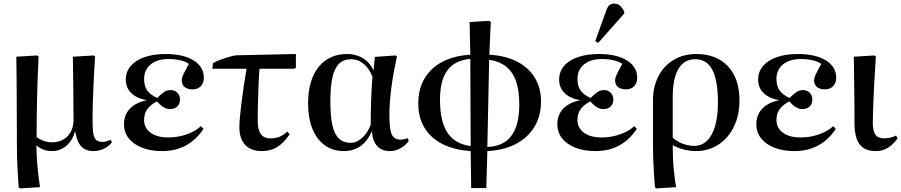

<svg xmlns="http://www.w3.org/2000/svg" viewBox="-20 -828 5022 1070"><path d="M92 222 84 216Q81 167 78.5 127.5Q76 88 75 50.5Q74 13 74 -31Q74 -55 74 -97.5Q74 -140 73.5 -191.5Q73 -243 73 -296Q73 -349 72.5 -395Q72 -441 71.5 -472.5Q71 -504 71 -512L187 -519L195 -513Q192 -459 190 -398.5Q188 -338 186.5 -277.5Q185 -217 184.5 -162.5Q184 -108 184 -65Q198 -52 221.5 -43.5Q245 -35 268 -35Q325 -35 357.5 -70Q390 -105 390 -164Q390 -174 389.5 -200.5Q389 -227 389 -263Q389 -299 388.5 -337.5Q388 -376 387.5 -412Q387 -448 386.5 -474.5Q386 -501 386 -512L502 -519L510 -513Q507 -468 504.5 -424Q502 -380 500.5 -339.5Q499 -299 497.5 -263Q496 -227 496 -197Q496 -167 496 -144Q496 -102 501 -79Q506 -56 518 -46.5Q530 -37 552 -37Q562 -37 574 -40.5Q586 -44 597 -49L604 -34Q583 -10 556.5 2Q530 14 500 14Q472 14 451.5 2.5Q431 -9 418.5 -32.5Q406 -56 400 -93H397Q383 -43 348.5 -14.5Q314 14 268 14Q244 14 221.5 5.5Q199 -3 185 -17H183Q183 16 185.5 55Q188 94 192.5 135Q197 176 203 215Z M884 14Q820 14 772.5 -4.5Q725 -23 698 -56.5Q671 -90 671 -135Q671 -187 703 -221.5Q735 -256 796 -269V-270Q741 -280 711 -310Q681 -340 681 -384Q681 -428 708 -460Q735 -492 785 -509.5Q835 -527 902 -527Q1001 -527 1058.5 -491.5Q1116 -456 1116 -395Q1116 -365 1099 -347.5Q1082 -330 1053 -330Q1025 -330 1009 -343Q993 -356 993 -380Q993 -389 996.5 -399.5Q1000 -410 1009 -427.5Q1018 -445 1033 -472Q1015 -485 985 -492Q955 -499 920 -499Q856 -499 819.5 -469Q783 -439 783 -387Q783 -349 800.5 -324Q818 -299 856 -282Q880 -306 896 -316Q912 -326 931 -326Q954 -326 968.5 -311Q983 -296 983 -273Q983 -249 968 -234.5Q953 -220 927 -220Q909 -220 891.5 -230.5Q874 -241 855 -263Q818 -244 800.5 -219Q783 -194 783 -160Q783 -115 819 -88.5Q855 -62 918 -62Q955 -62 988.5 -70Q1022 -78 1051 -92Q1080 -106 1099 -125L1114 -110Q1087 -69 1052.5 -41.5Q1018 -14 976 0Q934 14 884 14Z M1439 14Q1379 14 1346.5 -20.5Q1314 -55 1314 -119Q1314 -141 1317 -174Q1320 -207 1325 -249.5Q1330 -292 1337.5 -341.5Q1345 -391 1354 -445H1163L1167 -476Q1182 -485 1201 -492.5Q1220 -500 1239 -506Q1258 -512 1275 -516Q1292 -520 1305 -520L1629 -527V-451L1621 -445H1426Q1424 -421 1422.5 -391.5Q1421 -362 1420 -330Q1419 -298 1418 -266Q1417 -234 1416.5 -205.5Q1416 -177 1416 -156Q1416 -105 1433.5 -81Q1451 -57 1487 -57Q1515 -57 1537 -65.5Q1559 -74 1581 -95L1594 -79Q1559 -29 1523 -7.5Q1487 14 1439 14Z M1896 14Q1835 14 1790 -18.5Q1745 -51 1721 -110.5Q1697 -170 1697 -252Q1697 -381 1755 -454Q1813 -527 1915 -527Q1964 -527 2002.5 -503.5Q2041 -480 2060 -438H2062L2069 -511L2185 -519L2192 -513Q2183 -471 2175 -428Q2167 -385 2161.5 -343Q2156 -301 2153 -261.5Q2150 -222 2150 -187Q2150 -135 2155.5 -105Q2161 -75 2174.5 -62.5Q2188 -50 2212 -50Q2221 -50 2231.5 -52Q2242 -54 2252 -58L2258 -42Q2237 -15 2210 -0.5Q2183 14 2153 14Q2108 14 2082.5 -13.5Q2057 -41 2053 -93H2050Q2035 -58 2012.5 -34Q1990 -10 1960.5 2Q1931 14 1896 14ZM1933 -32Q1967 -32 1998 -59.5Q2029 -87 2046 -133Q2046 -168 2046.5 -204Q2047 -240 2048.5 -274.5Q2050 -309 2051.5 -340.5Q2053 -372 2056 -399Q2039 -445 2007.5 -471.5Q1976 -498 1937 -498Q1896 -498 1870.5 -474Q1845 -450 1833 -398Q1821 -346 1821 -262Q1821 -180 1832.5 -129.5Q1844 -79 1869 -55.5Q1894 -32 1933 -32Z M2606 220 2603 14Q2512 8 2446.5 -25Q2381 -58 2346 -115.5Q2311 -173 2311 -251Q2311 -331 2345.5 -390Q2380 -449 2445.5 -483.5Q2511 -518 2601 -523L2597 -705L2706 -712L2715 -706L2707 -523Q2797 -518 2861 -485Q2925 -452 2960 -395.5Q2995 -339 2995 -263Q2995 -182 2958.5 -121.5Q2922 -61 2855.5 -26Q2789 9 2696 14L2690 220ZM2603 -14 2601 -500Q2515 -492 2473.5 -436.5Q2432 -381 2432 -272Q2432 -151 2474 -88Q2516 -25 2603 -14ZM2696 -9Q2755 -11 2794.5 -37.5Q2834 -64 2854 -116Q2874 -168 2874 -244Q2874 -322 2856 -374.5Q2838 -427 2801 -456.5Q2764 -486 2706 -495Z M3299 14Q3235 14 3187.5 -4.5Q3140 -23 3113 -56.5Q3086 -90 3086 -135Q3086 -187 3118 -221.5Q3150 -256 3211 -269V-270Q3156 -280 3126 -310Q3096 -340 3096 -384Q3096 -428 3123 -460Q3150 -492 3200 -509.5Q3250 -527 3317 -527Q3416 -527 3473.5 -491.5Q3531 -456 3531 -395Q3531 -365 3514 -347.5Q3497 -330 3468 -330Q3440 -330 3424 -343Q3408 -356 3408 -380Q3408 -389 3411.5 -399.5Q3415 -410 3424 -427.5Q3433 -445 3448 -472Q3430 -485 3400 -492Q3370 -499 3335 -499Q3271 -499 3234.5 -469Q3198 -439 3198 -387Q3198 -349 3215.5 -324Q3233 -299 3271 -282Q3295 -306 3311 -316Q3327 -326 3346 -326Q3369 -326 3383.5 -311Q3398 -296 3398 -273Q3398 -249 3383 -234.5Q3368 -220 3342 -220Q3324 -220 3306.5 -230.5Q3289 -241 3270 -263Q3233 -244 3215.5 -219Q3198 -194 3198 -160Q3198 -115 3234 -88.5Q3270 -62 3333 -62Q3370 -62 3403.5 -70Q3437 -78 3466 -92Q3495 -106 3514 -125L3529 -110Q3502 -69 3467.5 -41.5Q3433 -14 3391 0Q3349 14 3299 14ZM3314 -589 3297 -598 3356 -762Q3365 -789 3375 -798.5Q3385 -808 3403 -808Q3421 -808 3434.5 -797Q3448 -786 3459 -762V-753Z M3638 222 3630 216Q3627 181 3624.5 141Q3622 101 3620.5 59.5Q3619 18 3619 -21V-268Q3619 -345 3649.5 -403.5Q3680 -462 3734.5 -494.5Q3789 -527 3860 -527Q3973 -527 4037 -458.5Q4101 -390 4101 -268Q4101 -186 4070 -122Q4039 -58 3983.5 -22Q3928 14 3858 14Q3834 14 3810 9.5Q3786 5 3765.5 -2.5Q3745 -10 3730 -19H3729Q3729 12 3730 42.5Q3731 73 3733.5 102Q3736 131 3739.5 159.5Q3743 188 3748 215ZM3848 -15Q3890 -15 3919.5 -43Q3949 -71 3965 -125Q3981 -179 3981 -256Q3981 -379 3950 -438.5Q3919 -498 3855 -498Q3793 -498 3761 -444.5Q3729 -391 3729 -286V-61Q3742 -48 3761.5 -37.5Q3781 -27 3804 -21Q3827 -15 3848 -15Z M4408 14Q4344 14 4296.5 -4.5Q4249 -23 4222 -56.5Q4195 -90 4195 -135Q4195 -187 4227 -221.5Q4259 -256 4320 -269V-270Q4265 -280 4235 -310Q4205 -340 4205 -384Q4205 -428 4232 -460Q4259 -492 4309 -509.5Q4359 -527 4426 -527Q4525 -527 4582.5 -491.5Q4640 -456 4640 -395Q4640 -365 4623 -347.5Q4606 -330 4577 -330Q4549 -330 4533 -343Q4517 -356 4517 -380Q4517 -389 4520.5 -399.5Q4524 -410 4533 -427.5Q4542 -445 4557 -472Q4539 -485 4509 -492Q4479 -499 4444 -499Q4380 -499 4343.5 -469Q4307 -439 4307 -387Q4307 -349 4324.5 -324Q4342 -299 4380 -282Q4404 -306 4420 -316Q4436 -326 4455 -326Q4478 -326 4492.5 -311Q4507 -296 4507 -273Q4507 -249 4492 -234.5Q4477 -220 4451 -220Q4433 -220 4415.5 -230.5Q4398 -241 4379 -263Q4342 -244 4324.5 -219Q4307 -194 4307 -160Q4307 -115 4343 -88.5Q4379 -62 4442 -62Q4479 -62 4512.5 -70Q4546 -78 4575 -92Q4604 -106 4623 -125L4638 -110Q4611 -69 4576.5 -41.5Q4542 -14 4500 0Q4458 14 4408 14Z M4861 14Q4799 14 4770.5 -24Q4742 -62 4742 -144Q4742 -169 4742 -202.5Q4742 -236 4741.5 -273.5Q4741 -311 4740.5 -348.5Q4740 -386 4739.5 -418.5Q4739 -451 4739 -475.5Q4739 -500 4738 -512L4853 -519L4861 -513Q4859 -478 4856.5 -436.5Q4854 -395 4851.5 -351.5Q4849 -308 4847.5 -267.5Q4846 -227 4845 -194.5Q4844 -162 4844 -143Q4844 -98 4858.5 -77.5Q4873 -57 4907 -57Q4925 -57 4943.5 -61.5Q4962 -66 4974 -73L4982 -56Q4966 -34 4947 -18Q4928 -2 4906.5 6Q4885 14 4861 14Z"/></svg>

Font: Literata 60pt Medium
Style: Regular
Weight: 500
Designer: Latin by Veronika Burian and Jose Scaglione. Greek by Irene Vlachou. Cyrillic by Vera Evstafieva.
Foundry: TypeTogether
Version: Version 3.103;gftools[0.9.29]